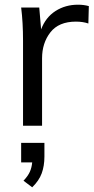

<svg xmlns="http://www.w3.org/2000/svg" viewBox="-20 -535 402 817"><path d="M358 -509 356 -435Q333 -443 303 -443Q230 -443 194.5 -397.5Q159 -352 159 -287V0H78V-362Q78 -440 70 -503H147L155 -410Q174 -461 216 -488Q258 -515 312 -515Q337 -515 358 -509ZM169 73V131Q169 171 157.5 202.5Q146 234 117 262L80 234Q99 214 107 196Q115 178 117 156H70V73Z"/></svg>

Font: Muli
Style: Regular
Weight: 400
Designer: Vernon Adams
Foundry: Vernon Adams
Version: Version 2.000